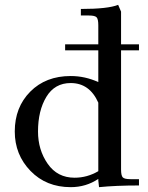

<svg xmlns="http://www.w3.org/2000/svg" viewBox="-20 -766 613 793"><path d="M41 -223Q41 -323 105 -387.5Q169 -452 272 -452Q331 -452 386 -427V-558H249V-583H386V-662Q386 -687 379 -694.5Q372 -702 347 -702H314V-729Q426 -729 468 -746L480 -718V-583H554V-558H480V-66Q480 -41 487 -33.5Q494 -26 519 -26H554V0Q459 0 389 7L386 -21V-27Q335 7 272 7Q171 7 106 -60Q41 -127 41 -223ZM137 -223Q137 -147 177 -89.5Q217 -32 288 -32Q340 -32 386 -59V-342Q350 -423 272 -423Q206 -423 171.5 -366Q137 -309 137 -223Z"/></svg>

Font: Dihjauti
Style: Bold
Weight: 700
Designer: T. Christopher White
Version: Version 3.0.0